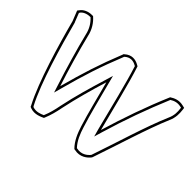

<svg xmlns="http://www.w3.org/2000/svg" viewBox="-136 -862 1124 1124"><g transform="rotate(45 425.5 -300.0)"><path d="M-6 -576 19 -513C59 -360 130 -119 196 6L200 15L210 19C248 32 283 14 301 6L305 -4C317 -33 327 -69 335 -111C356 -210 383 -305 412 -400C438 -303 464 -195 490 -114C504 -70 522 -25 556 9L563 10C612 21 647 -8 663 -29L665 -33C717 -183 774 -375 830 -506C846 -541 845 -575 842 -599L840 -616L823 -620C786 -629 758 -615 738 -602C678 -461 631 -326 587 -180C550 -322 510 -489 475 -595L466 -600C438 -616 403 -620 371 -591L367 -588L365 -582C310 -445 277 -341 237 -193C205 -290 167 -423 144 -516C135 -559 112 -594 83 -619H73C43 -619 15 -606 1 -585ZM11 -574 13 -576V-577C23 -593 47 -604 73 -604H77C102 -581 121 -551 129 -513C152 -419 191 -286 223 -188L238 -141L251 -189C291 -337 324 -440 379 -576V-577L380 -579H381V-580C407 -604 435 -601 459 -587L463 -585C497 -479 536 -316 572 -176L586 -125L601 -176C644 -320 692 -454 750 -592C769 -604 791 -612 820 -605L826 -604L827 -597C830 -574 831 -544 816 -512C759 -380 703 -189 651 -39L650 -37C635 -18 606 4 566 -5H563C533 -37 517 -77 504 -119C478 -199 452 -307 426 -404L413 -454L398 -404C369 -309 341 -214 320 -114C312 -72 303 -38 291 -10L289 -5C269 4 243 14 215 5L211 3L210 -1H209C144 -123 74 -365 34 -517L33 -518Z"/></g></svg>

Font: Snowfall
Style: BlkOl
Weight: 900
Designer: Jasper
Foundry: Cannot Into Space Fonts
Version: Version 0.9